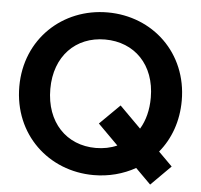

<svg xmlns="http://www.w3.org/2000/svg" viewBox="-54 -804 929 889"><g transform="rotate(5 410.5 -359.5)"><path d="M508 -324 415 -232 509 -138C480 -125 446 -118 410 -118C274 -118 177 -217 177 -372C177 -525 274 -622 410 -622C547 -622 644 -525 644 -372C644 -314 631 -265 607 -225ZM33 -371C33 -148 202 8 411 8C482 8 548 -10 605 -42L676 29L768 -63L704 -127C757 -191 788 -275 788 -371C788 -592 621 -748 411 -748C202 -748 33 -592 33 -371Z"/></g></svg>

Font: Malmofest SemiBold
Style: Regular
Weight: 600
Designer: Jonny Pinhorn (Poppins), Kolossal
Version: Version 1.004;Glyphs 3.1.2 (3151)